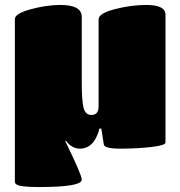

<svg xmlns="http://www.w3.org/2000/svg" viewBox="-20 -600 728 775"><path d="M247 -31H243Q310 106 310 125Q310 155 138 155Q58 155 46 144Q40 140 40 132V-523Q40 -545 103.5 -562.5Q167 -580 224 -580Q310 -580 310 -532V-265Q310 -196 317 -166Q324 -136 349 -136Q378 -136 378 -170V-522Q378 -546 443.5 -563Q509 -580 570 -580Q648 -580 648 -541V-25Q648 -13 589.5 -6.5Q531 0 466 0Q401 0 399 -17L389 -81H381Q380 -78 379 -72.5Q378 -67 372 -53Q366 -39 358 -28Q336 0 303 0Q270 0 247 -31Z"/></svg>

Font: Titan One
Style: Regular
Weight: 400
Designer: Rodrigo Fuenzalida
Foundry: Rodrigo Fuenzalida
Version: Version 1.001